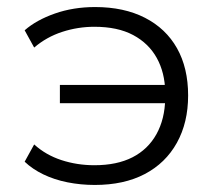

<svg xmlns="http://www.w3.org/2000/svg" viewBox="-20 -517 619 545"><path d="M249 8Q209 8 171.5 0.5Q134 -7 103 -22Q72 -37 50 -58L77 -107Q110 -77 154.5 -62.5Q199 -48 248 -48Q312 -48 356 -70.5Q400 -93 424 -136Q448 -179 449 -238L461 -224H150V-276H461L449 -256Q448 -311 425 -352.5Q402 -394 358 -417.5Q314 -441 248 -441Q201 -441 156.5 -426.5Q112 -412 77 -382L50 -431Q83 -460 135.5 -478.5Q188 -497 250 -497Q332 -497 391.5 -466.5Q451 -436 482.5 -380Q514 -324 514 -246Q514 -169 482 -111.5Q450 -54 391 -23Q332 8 249 8Z"/></svg>

Font: Nunito Sans 10pt SemiExpanded Light
Style: Regular
Weight: 300
Width: 6
Designer: Vernon Adams
Foundry: Vernon Adams
Version: Version 3.101;gftools[0.9.27]